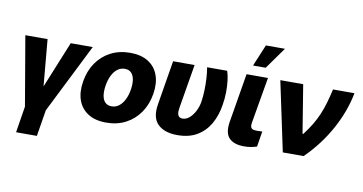

<svg xmlns="http://www.w3.org/2000/svg" viewBox="-90 -1034 2801 1482"><g transform="rotate(10 1311.0 -293.5)"><path d="M42.5 -545.9H216.8L249.5 -180.7L398.4 -545.9H570.8L298.8 -2.4L265.1 204.1H102.1L135.3 -2.4Z M773.4 10.3Q687 10.3 630.9 -25.4Q574.7 -61 552.2 -124.5Q529.8 -188 543.9 -272.5Q557.6 -356.4 600.8 -419.4Q644 -482.4 711.4 -517.6Q778.8 -552.7 864.7 -552.7Q950.2 -552.7 1006.3 -517.3Q1062.5 -481.9 1085.2 -418.2Q1107.9 -354.5 1093.8 -270Q1080.1 -186.5 1036.6 -123.3Q993.2 -60.1 926 -24.9Q858.9 10.3 773.4 10.3ZM793 -120.6Q824.7 -120.6 850.1 -139.9Q875.5 -159.2 892.8 -193.6Q910.2 -228 917.5 -272.9Q924.8 -318.4 919.2 -352.3Q913.6 -386.2 895 -405Q876.5 -423.8 844.7 -423.8Q813 -423.8 787.4 -404.5Q761.7 -385.3 744.6 -350.8Q727.5 -316.4 720.2 -271Q712.9 -226.1 718.3 -192.1Q723.6 -158.2 742.4 -139.4Q761.2 -120.6 793 -120.6Z M1200.7 -545.9H1369.1L1311 -199.2Q1306.2 -169.4 1310.1 -152.8Q1314 -136.2 1324 -129.4Q1334 -122.6 1347.2 -122.6Q1378.4 -122.6 1404.1 -145.8Q1429.7 -168.9 1447.3 -204.8Q1464.8 -240.7 1470.2 -277.3Q1476.6 -321.8 1478 -367.9Q1479.5 -414.1 1476.8 -459.7Q1474.1 -505.4 1467.3 -545.9H1624.5Q1634.8 -516.1 1640.1 -473.6Q1645.5 -431.2 1645 -380.9Q1644.5 -330.6 1635.3 -277.3Q1622.1 -194.8 1585 -129.9Q1547.9 -64.9 1485.1 -27.6Q1422.4 9.8 1330.6 9.8Q1230 9.8 1177.7 -40.8Q1125.5 -91.3 1143.6 -200.2Z M1776.4 -545.9H1944.3L1881.8 -182.6Q1877.4 -152.3 1887.9 -141.1Q1898.4 -129.9 1928.7 -129.9Q1943.4 -129.9 1953.1 -130.4Q1962.9 -130.9 1972.7 -131.3L1953.1 -9.8Q1930.2 -2.4 1904.5 2Q1878.9 6.3 1853.5 5.9Q1774.9 6.3 1736.6 -32.5Q1698.2 -71.3 1711.9 -159.2ZM1814 -620.6 1884.8 -790.5H2034.2L1913.1 -620.6Z M2156.7 0 2041 -545.9H2220.2L2281.7 -168H2287.6Q2323.2 -214.4 2348.6 -256.6Q2374 -298.8 2392.6 -342.3Q2411.1 -385.7 2425.8 -435.3Q2440.4 -484.9 2454.1 -545.9H2622.1Q2593.8 -398.9 2516.1 -257.8Q2438.5 -116.7 2319.8 0Z"/></g></svg>

Font: Inter Tight ExtraBold
Style: Italic
Weight: 800
Italic angle: -9.39999°
Designer: Rasmus Andersson
Foundry: rsms
Version: Version 3.004